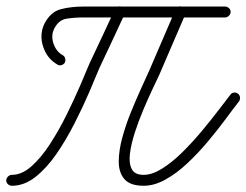

<svg xmlns="http://www.w3.org/2000/svg" viewBox="-38 -579 790 616"><path d="M163 -402Q169 -399 171 -392Q173 -385 170 -378Q166 -372 159 -370Q152 -368 146 -372Q113 -391 100.5 -429Q88 -467 104 -502Q104 -502 104 -502Q104 -502 104 -502Q124 -541 157 -549.5Q190 -558 229 -558Q343 -558 456.5 -558Q570 -558 684 -558Q684 -558 684 -558Q684 -558 684 -558Q691 -558 696.5 -553Q702 -548 702 -541Q702 -534 696.5 -528.5Q691 -523 684 -523Q570 -523 456.5 -523Q343 -523 229 -523Q201 -523 175.5 -519Q150 -515 136 -487Q136 -487 136 -487Q136 -487 136 -487Q125 -465 133.5 -439.5Q142 -414 163 -402Q163 -402 163 -402Q163 -402 163 -402ZM353 -557Q360 -554 362.5 -547Q365 -540 362 -534Q342 -490 321.5 -447Q301 -404 281 -361Q281 -361 281 -361Q281 -361 281 -361Q268 -329 247.5 -281.5Q227 -234 200.5 -182Q174 -130 143 -85Q112 -40 76 -11.5Q40 17 0 17Q-7 17 -12.5 12Q-18 7 -18 0Q-18 -7 -12.5 -12.5Q-7 -18 0 -18Q32 -18 63 -45.5Q94 -73 122.5 -117Q151 -161 175.5 -210.5Q200 -260 219 -304Q238 -348 249 -375Q249 -375 249 -375Q249 -375 249 -375Q270 -419 290 -462Q310 -505 330 -548Q333 -555 340 -557.5Q347 -560 353 -557ZM548 -557Q555 -554 557.5 -547.5Q560 -541 557 -534Q536 -485 515 -436.5Q494 -388 473 -339Q466 -324 452 -294.5Q438 -265 422.5 -228.5Q407 -192 395 -155Q383 -118 379 -87Q375 -56 384.5 -37Q394 -18 423 -18Q450 -18 482 -38Q514 -58 546.5 -90Q579 -122 609 -158Q639 -194 663 -225.5Q687 -257 701 -275Q705 -281 712.5 -282Q720 -283 726 -278Q731 -274 732 -267Q733 -260 729 -254Q711 -231 685.5 -196.5Q660 -162 629 -125Q598 -88 563.5 -55.5Q529 -23 493 -3Q457 17 423 17Q380 17 361.5 -4Q343 -25 343 -60.5Q343 -96 354.5 -138Q366 -180 383 -221.5Q400 -263 416 -298Q432 -333 441 -353Q462 -402 483 -450.5Q504 -499 525 -548Q528 -555 534.5 -557.5Q541 -560 548 -557Z"/></svg>

Font: FRB American Cursive
Style: Italic
Weight: 400
Italic angle: -25°
Version: Version 2.0;Modular Font Editor K font №1